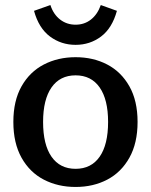

<svg xmlns="http://www.w3.org/2000/svg" viewBox="-20 -728 599 762"><path d="M115 -685 180 -708Q192 -671 218.5 -650.5Q245 -630 280 -630Q315 -630 341 -650.5Q367 -671 380 -708L444 -685Q425 -616 381 -583Q337 -550 280 -550Q223 -550 178.5 -583Q134 -616 115 -685ZM33 -244Q33 -328 65.5 -385.5Q98 -443 154 -472Q210 -501 280 -501Q350 -501 405.5 -472Q461 -443 493.5 -385.5Q526 -328 526 -244Q526 -160 493.5 -102Q461 -44 405.5 -15Q350 14 280 14Q210 14 154 -15Q98 -44 65.5 -102Q33 -160 33 -244ZM409 -244Q409 -333 375.5 -381Q342 -429 280 -429Q218 -429 184.5 -381Q151 -333 151 -244Q151 -154 184.5 -106Q218 -58 280 -58Q342 -58 375.5 -106Q409 -154 409 -244Z"/></svg>

Font: MaitreeSemiBold
Style: Regular
Weight: 600
Designer: CadsonDemak Team
Foundry: CadsonDemak
Version: Version 1.000